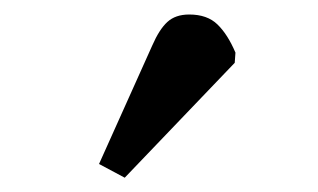

<svg xmlns="http://www.w3.org/2000/svg" viewBox="-20 -817 441 266"><path d="M190.9 -753.9Q200.7 -776.4 211.9 -786.6Q223.1 -796.9 242.2 -796.9Q267.1 -796.9 281.2 -783.2Q295.4 -769.5 306.2 -744.1L305.2 -730L152.8 -570.8L117.2 -589.8Z"/></svg>

Font: Literata Book Medium
Style: Italic
Weight: 500
Italic angle: -3°
Designer: Latin by Veronika Burian and Jose Scaglione. Greek by Irene Vlachou. Cyrillic by Vera Evstafieva
Foundry: TypeTogether
Version: Version 1.003;PS 001.003;hotconv 1.0.88;makeotf.lib2.5.64775